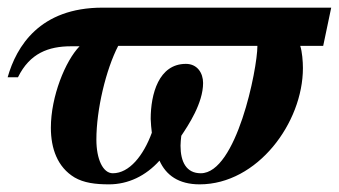

<svg xmlns="http://www.w3.org/2000/svg" viewBox="-22 -469 886 502"><path d="M844 -449H246C82 -449 21 -348 -2 -267H25C56 -330 105 -348 164 -348H186C149 -310 111 -217 111 -135C111 -81 128 -32 173 -5C197 9 227 13 263 13C313 13 359 -9 395 -49C412 -11 445 13 500 13C651 13 770 -148 770 -291C770 -308 768 -334 763 -349H823ZM651 -349C651 -288 596 -16 503 -16C465 -16 450 -46 450 -88C450 -97 451 -104 452 -114C470 -141 509 -199 509 -252C509 -278 494 -302 464 -302C393 -302 372 -223 372 -158C372 -152 374 -127 375 -122C353 -62 316 -16 273 -16C247 -16 230 -53 230 -104C230 -183 255 -287 287 -349Z"/></svg>

Font: XITS
Style: Bold Italic
Weight: 700
Italic angle: -16.33°
Designer: MicroPress Inc., with final additions and corrections provided by Coen Hoffman, Elsevier (retired)
Version: Version 1.105